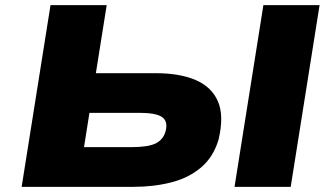

<svg xmlns="http://www.w3.org/2000/svg" viewBox="-20 -725 1292 745"><path d="M64 0 176 -705H394L352 -441H585Q677 -441 739 -414.5Q801 -388 825.5 -332Q850 -276 828 -183Q808 -116 760.5 -75.5Q713 -35 645 -17.5Q577 0 498 0ZM306 -154H487Q555 -154 584 -168.5Q613 -183 622 -214Q633 -252 610.5 -269.5Q588 -287 523 -287H327ZM890 0 1002 -705H1220L1108 0Z"/></svg>

Font: Nunito Sans 7pt Expanded Black
Style: Italic
Weight: 900
Width: 7
Italic angle: -9°
Designer: Vernon Adams
Foundry: Vernon Adams
Version: Version 3.101;gftools[0.9.27]